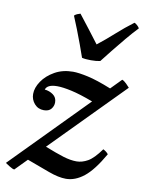

<svg xmlns="http://www.w3.org/2000/svg" viewBox="-110 -807 666 880"><g transform="rotate(10 222.5 -367.5)"><path d="M-25 -12 315 -358Q254 -381 213 -390Q172 -399 146 -399Q100 -399 92 -374Q114 -372 131.5 -359.5Q149 -347 149 -324Q149 -307 138 -293.5Q127 -280 104 -280Q77 -280 60 -299.5Q43 -319 43 -345Q43 -374 63.5 -404.5Q84 -435 121 -456Q158 -477 206 -477Q232 -477 275.5 -467.5Q319 -458 386 -431L434 -480Q443 -477 454.5 -465.5Q466 -454 470 -449L143 -117Q196 -96 230 -85.5Q264 -75 292 -75Q318 -75 344.5 -90Q371 -105 404 -151Q420 -143 428 -132Q383 -53 342 -20.5Q301 12 258 12Q224 12 177.5 -5Q131 -22 72 -44L18 11Q11 11 -5 1Q-21 -9 -25 -12ZM165 -731Q171 -737 178.5 -740Q186 -743 193 -745Q218 -713 243.5 -680Q269 -647 290 -619Q326 -647 365 -682Q404 -717 444 -747Q450 -745 457.5 -738Q465 -731 468 -725Q444 -700 416 -666.5Q388 -633 362.5 -601Q337 -569 320 -547Q303 -543 277 -543Q251 -543 235 -547Q226 -573 214 -606Q202 -639 189 -672Q176 -705 165 -731Z"/></g></svg>

Font: Tiro Devanagari Sanskrit
Style: Italic
Weight: 400
Italic angle: -11°
Designer: Devanagari: John Hudson & Fiona Ross, assisted by Paul Hanslow. Latin: John Hudson with Paul Hanslow, assisted by Kaja S
Foundry: Tiro Typeworks Ltd.
Version: Version 1.52